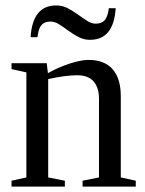

<svg xmlns="http://www.w3.org/2000/svg" viewBox="-20 -694 540 714"><path d="M158.2 -421.9Q195.8 -443.4 238.3 -457.3Q280.8 -471.2 309.1 -471.2Q368.7 -471.2 398.9 -436.5Q429.2 -401.9 429.2 -335.9V-34.2L484.9 -22V0H287.1V-22L348.1 -34.2V-327.1Q348.1 -367.7 328.4 -390.9Q308.6 -414.1 267.1 -414.1Q223.1 -414.1 159.2 -399.9V-34.2L221.2 -22V0H22.9V-22L78.1 -34.2V-424.8L22.9 -437V-459H153.8ZM314.9 -545.9Q291.5 -545.9 271.7 -556.4Q252 -566.9 234.4 -579.8Q216.8 -592.8 200.4 -603.3Q184.1 -613.8 168 -613.8Q152.3 -613.8 142.8 -607.9Q133.3 -602.1 127.9 -591.1Q122.6 -580.1 119.1 -555.7H93.8Q101.1 -673.8 189 -673.8Q212.4 -673.8 232.2 -663.3Q252 -652.8 269.8 -639.9Q287.6 -627 304 -616.5Q320.3 -606 335.9 -606Q356.9 -606 368.7 -618.2Q380.4 -630.4 384.8 -663.6H410.2Q402.8 -545.9 314.9 -545.9Z"/></svg>

Font: Times New Roman
Style: Regular
Weight: 400
Designer: Steve Matteson
Foundry: Ascender Corporation
Version: Version 2.00.3